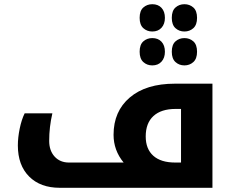

<svg xmlns="http://www.w3.org/2000/svg" viewBox="-20 -893 1115 913"><path d="M264.2 0Q171.9 0 118.4 -53.7Q64.9 -107.4 64.9 -201.2Q64.9 -238.8 73.7 -281.5Q82.5 -324.2 97.2 -354H229Q213.9 -289.1 213.9 -223.1Q213.9 -176.8 239.7 -148.4Q265.6 -120.1 308.1 -120.1H567.9Q520 -178.2 520 -252Q520 -363.8 597.2 -429.4Q674.3 -495.1 812 -495.1H990.2V0ZM840.8 -120.1V-375H814.9Q746.6 -375 709.7 -341.3Q672.9 -307.6 672.9 -244.1Q672.9 -184.6 709 -152.3Q745.1 -120.1 813 -120.1ZM704.1 -582Q679.2 -582 661.6 -597.9Q644 -613.8 644 -647Q644 -680.7 661.6 -696.3Q679.2 -711.9 704.1 -711.9Q731.9 -711.9 748 -694.6Q764.2 -677.2 764.2 -647Q764.2 -617.7 748 -599.9Q731.9 -582 704.1 -582ZM856.9 -582Q832 -582 814.5 -597.9Q796.9 -613.8 796.9 -647Q796.9 -680.7 814.5 -696.3Q832 -711.9 856.9 -711.9Q881.8 -711.9 899.4 -696.3Q917 -680.7 917 -647Q917 -613.8 899.4 -597.9Q881.8 -582 856.9 -582ZM704.1 -743.2Q679.2 -743.2 661.6 -759Q644 -774.9 644 -808.1Q644 -841.8 661.6 -857.4Q679.2 -873 704.1 -873Q731.9 -873 748 -855.7Q764.2 -838.4 764.2 -808.1Q764.2 -778.8 748 -761Q731.9 -743.2 704.1 -743.2ZM856.9 -743.2Q832 -743.2 814.5 -759Q796.9 -774.9 796.9 -808.1Q796.9 -841.8 814.5 -857.4Q832 -873 856.9 -873Q881.8 -873 899.4 -857.4Q917 -841.8 917 -808.1Q917 -774.9 899.4 -759Q881.8 -743.2 856.9 -743.2Z"/></svg>

Font: Droid Arabic Kufi
Style: Bold
Weight: 700
Designer: Pascal Zoghbi
Foundry: Irfont.ir
Version: Version 1.00 February 28, 2013, initial release